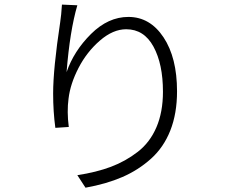

<svg xmlns="http://www.w3.org/2000/svg" viewBox="-20 -789 1017 852"><path d="M323.2 -765.6Q290 -652.3 275.4 -468.8Q307.6 -562.5 383.8 -638.2Q460 -713.9 549.8 -713.9Q645.5 -713.9 705.6 -623.5Q765.6 -533.2 765.6 -383.8Q765.6 -285.2 735.8 -210Q706.1 -134.8 649.9 -84.5Q593.8 -34.2 522.9 -3.4Q452.1 27.3 359.4 43.9L323.2 -11.7Q407.2 -24.4 472.2 -48.8Q537.1 -73.2 591.3 -115.2Q645.5 -157.2 674.3 -224.6Q703.1 -292 703.1 -381.8Q703.1 -504.9 661.1 -582Q619.1 -659.2 540 -659.2Q481.4 -659.2 423.3 -608.9Q365.2 -558.6 328.6 -487.8Q292 -417 284.2 -351.6Q276.4 -293.9 285.2 -225.6L225.6 -221.7Q215.8 -293.9 215.8 -374Q215.8 -483.4 247.1 -690.4Q252 -721.7 254.9 -768.6Z"/></svg>

Font: Min Sans Light
Style: Regular
Weight: 300
Designer: Jinseong-Kim, NotoSansCJK, Nunito
Foundry: Jinseong-Kim
Version: Version 1.400;Glyphs 3.1.2 (3151)